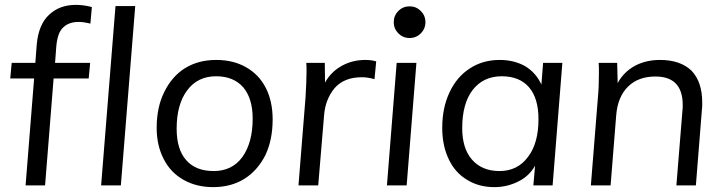

<svg xmlns="http://www.w3.org/2000/svg" viewBox="-20 -761 2972 788"><path d="M303 -671Q263 -671 240 -649Q216 -628 211 -570L206 -503H350L344 -439H200L165 0H85L120 -439H22L28 -503H125L131 -581Q139 -661 181 -700Q224 -741 291 -741Q324 -741 357 -732L351 -664Q324 -671 303 -671Z M395 0 454 -736H535L476 0Z M855 7Q786 7 733 -23Q680 -53 652 -108Q623 -164 623 -236Q623 -321 654 -383Q685 -447 739 -481Q794 -515 867 -515Q938 -515 990 -485Q1043 -455 1071 -400Q1099 -345 1099 -271Q1099 -187 1069 -124Q1037 -61 983 -27Q928 7 855 7ZM857 -59Q933 -59 975 -117Q1017 -176 1017 -274Q1017 -357 978 -403Q938 -448 867 -448Q791 -448 748 -390Q705 -332 705 -233Q705 -148 744 -104Q783 -59 857 -59Z M1479 -515Q1505 -515 1524 -509L1517 -436Q1490 -444 1465 -444Q1392 -444 1353 -399Q1315 -353 1310 -287L1286 0H1205L1234 -362Q1236 -396 1237 -421.5Q1238 -447 1238 -464Q1238 -477 1238 -486.5Q1238 -496 1237 -503H1313L1314 -422Q1338 -466 1383 -491Q1427 -515 1479 -515Z M1568 0 1608 -503H1689L1649 0ZM1596 -670Q1596 -643 1615 -624Q1634 -605 1661 -605Q1688 -605 1707 -624Q1726 -643 1726 -670Q1726 -697 1707 -716Q1688 -735 1661 -735Q1634 -735 1615 -716Q1596 -697 1596 -670Z M2288 -503 2248 0H2169L2176 -81Q2152 -38 2107 -16Q2061 7 2009 7Q1945 7 1897 -23Q1848 -52 1822 -107Q1795 -163 1795 -236Q1795 -319 1825 -382Q1854 -445 1908 -480Q1961 -515 2031 -515Q2090 -515 2136 -489Q2180 -462 2202 -414L2209 -503ZM2030 -59Q2104 -59 2147 -117Q2190 -173 2190 -272Q2190 -358 2151 -403Q2112 -448 2039 -448Q1964 -448 1920 -392Q1877 -336 1877 -235Q1877 -152 1917 -106Q1958 -59 2030 -59Z M2689 -515Q2772 -515 2818 -471Q2862 -425 2862 -341Q2862 -332 2862 -325.5Q2862 -319 2861 -314L2836 0H2756L2781 -309Q2782 -314 2782 -330Q2782 -447 2670 -447Q2599 -447 2557 -405Q2515 -363 2509 -288L2486 0H2405L2434 -362Q2436 -382 2437 -406Q2438 -430 2438 -456Q2438 -472 2438 -483.5Q2438 -495 2437 -503H2513L2515 -420Q2540 -466 2586 -491Q2631 -515 2689 -515Z"/></svg>

Font: PRinguin Sans
Style: Italic
Weight: 400
Designer: Vernon Adams
Foundry: Vernon Adams
Version: ""